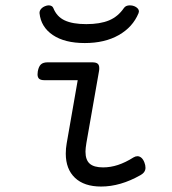

<svg xmlns="http://www.w3.org/2000/svg" viewBox="-20 -683 640 714"><path d="M349.1 -429.7Q349.1 -422.4 348.1 -418L301.3 -151.4Q297.9 -130.9 297.9 -119.1Q297.9 -88.4 313.5 -74.5Q329.1 -60.5 363.3 -60.5Q391.1 -60.5 418.7 -69.6Q446.3 -78.6 476.6 -97.7Q483.9 -102.1 491.2 -102.1Q499 -102.1 505.9 -96.2Q512.7 -90.3 517.1 -78.6Q521 -68.8 521 -59.1Q521 -42 502.4 -31.7Q427.7 10.7 356 10.7Q293 10.7 258.8 -21.7Q224.6 -54.2 224.6 -111.8Q224.6 -131.3 228 -149.9L269 -384.8H145.5Q131.8 -384.8 125.7 -389.9Q119.6 -395 119.6 -406.7Q119.6 -409.2 120.6 -418Q124 -436 132.3 -443.6Q140.6 -451.2 157.2 -451.2H323.2Q336.9 -451.2 343 -446.3Q349.1 -441.4 349.1 -429.7ZM496.6 -640.1Q496.6 -637.7 495.1 -633.8Q473.6 -582 421.6 -552.5Q369.6 -522.9 295.4 -522.9Q220.7 -522.9 176.5 -552.7Q132.3 -582.5 127 -633.8Q126.5 -642.6 132.6 -649.7Q138.7 -656.7 147.9 -660.2Q154.8 -663.1 161.1 -663.1Q167 -663.1 171.6 -660.6Q176.3 -658.2 178.2 -653.3Q190.9 -621.1 220.5 -607.2Q250 -593.3 300.8 -593.3Q352.1 -593.3 385.5 -607.2Q418.9 -621.1 440.9 -653.3Q447.8 -663.1 462.9 -663.1Q471.7 -663.1 479 -660.2Q486.8 -657.2 491.7 -651.9Q496.6 -646.5 496.6 -640.1Z"/></svg>

Font: Courier Prime
Style: Italic
Weight: 400
Italic angle: -10°
Designer: Alan Dague-Greene
Foundry: Quote-Unquote Apps
Version: Version 3.018